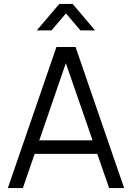

<svg xmlns="http://www.w3.org/2000/svg" viewBox="-20 -960 674 980"><path d="M96.7 0H20L268 -720H365.7L613.7 0H537L301.7 -679H330.3ZM502.7 -174.7H130.7V-243.7H502.7ZM243 -805H168L282.7 -940H350.7L465.3 -805H390.3L316.7 -891.7Z"/></svg>

Font: Manrope Variable Light
Style: Regular
Weight: 200
Designer: Mikhail Sharanda
Foundry: Mikhail Sharanda
Version: Version 4.505